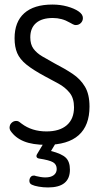

<svg xmlns="http://www.w3.org/2000/svg" viewBox="-20 -626 450 843"><path d="M177 -291Q207 -275 236.5 -259Q266 -243 285.5 -219Q305 -195 305 -155Q305 -104 273.5 -76.5Q242 -49 184 -49Q120 -49 75 -83Q65 -91 61 -93Q57 -95 51 -95Q41 -95 33 -88.5Q25 -82 23 -73Q20 -62 26 -52Q47 -21 85 -5.5Q123 10 183 10Q278 10 325.5 -32.5Q373 -75 373 -158Q373 -212 353 -245.5Q333 -279 298.5 -302Q264 -325 221 -347Q190 -364 165.5 -378.5Q141 -393 127 -412Q113 -431 113 -462Q113 -503 138.5 -525Q164 -547 212 -547Q252 -547 286 -527Q295 -522 300 -519.5Q305 -517 307.5 -516.5Q310 -516 313 -516Q326 -516 335 -525Q344 -534 344 -547Q344 -563 325 -576Q306 -589 275.5 -597.5Q245 -606 210 -606Q129 -606 86.5 -568Q44 -530 44 -458Q44 -420 55.5 -393Q67 -366 96 -342.5Q125 -319 177 -291ZM181 -13 142 52Q141 55 140.5 56Q140 57 140 59Q140 68 151 70Q197 77 213 86.5Q229 96 229 116Q229 133 216 143Q203 153 179 153Q169 153 157.5 151Q146 149 138 147Q134 145 132 145Q130 145 128 145Q119 145 114 152Q109 159 109 168Q109 180 120 185Q130 190 150 193.5Q170 197 191 197Q239 197 263 177.5Q287 158 287 119Q287 84 269 66.5Q251 49 204 37L234 -13Z"/></svg>

Font: Beiruti
Style: Regular
Weight: 400
Version: Version 1.00